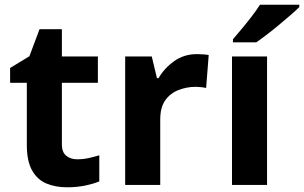

<svg xmlns="http://www.w3.org/2000/svg" viewBox="-20 -786 1292 816"><path d="M308 -109Q333 -109 356 -114Q379 -119 402 -126V-15Q378 -5 342.5 2.5Q307 10 265 10Q216 10 177.5 -6Q139 -22 116.5 -61.5Q94 -101 94 -171V-434H23V-497L105 -547L148 -662H243V-546H396V-434H243V-171Q243 -140 261 -124.5Q279 -109 308 -109Z M817 -556Q828 -556 843 -555Q858 -554 867 -552L856 -412Q849 -414 835.5 -415.5Q822 -417 812 -417Q774 -417 739 -403.5Q704 -390 682.5 -360Q661 -330 661 -278V0H512V-546H625L647 -454H654Q678 -496 720 -526Q762 -556 817 -556Z M1115 0H966V-546H1115ZM1252 -756Q1238 -742 1215 -722Q1192 -702 1165.5 -680Q1139 -658 1113.5 -638.5Q1088 -619 1069 -606H970V-619Q986 -638 1007.5 -663.5Q1029 -689 1050 -716.5Q1071 -744 1085 -766H1252Z"/></svg>

Font: Noto Sans Tangsa
Style: Bold
Weight: 700
Version: Version 1.504